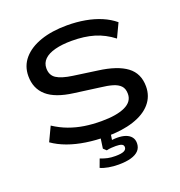

<svg xmlns="http://www.w3.org/2000/svg" viewBox="-157 -847 1103 1176"><g transform="rotate(-20 394.0 -259.0)"><path d="M404 9Q337 9 273.5 -0.5Q210 -10 156.5 -29.5Q103 -49 62 -78L106 -171Q152 -141 199.5 -123.5Q247 -106 298.5 -98Q350 -90 409 -90Q508 -90 562.5 -115.5Q617 -141 617 -192Q617 -226 599.5 -244.5Q582 -263 549.5 -272.5Q517 -282 471 -287L308 -309Q191 -324 136 -372.5Q81 -421 81 -502Q81 -568 122 -615.5Q163 -663 236.5 -688.5Q310 -714 409 -714Q471 -714 527 -704Q583 -694 630 -674Q677 -654 713 -624L670 -533Q613 -577 549.5 -596Q486 -615 404 -615Q341 -615 295 -603Q249 -591 225 -567.5Q201 -544 201 -509Q201 -464 234 -442.5Q267 -421 338 -411L494 -389Q615 -373 676 -327.5Q737 -282 737 -197Q737 -133 697 -86.5Q657 -40 582 -15.5Q507 9 404 9ZM416 196Q383 196 351.5 190.5Q320 185 299 175L319 121Q345 131 366 135.5Q387 140 415 140Q454 140 471 132Q488 124 488 108Q488 94 475 88.5Q462 83 438 83Q424 83 408.5 84Q393 85 377 89L358 71L371 -20H438L426 58L395 47Q414 42 430 40Q446 38 462 38Q494 38 517 46Q540 54 553 70Q566 86 566 110Q566 139 548.5 158Q531 177 497.5 186.5Q464 196 416 196Z"/></g></svg>

Font: Nunito Sans 10pt Expanded SemiBold
Style: Regular
Weight: 600
Width: 7
Designer: Vernon Adams
Foundry: Vernon Adams
Version: Version 3.101;gftools[0.9.27]